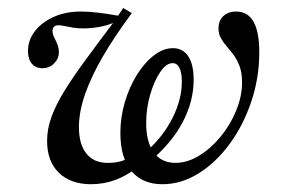

<svg xmlns="http://www.w3.org/2000/svg" viewBox="-20 -455 729 486"><path d="M391.1 11.3Q340.3 11.3 312.5 -22.2Q284.7 -55.6 284.7 -118.5Q284.7 -158.1 296 -196.4Q307.3 -234.7 326.6 -265.7Q346 -296.8 369.8 -314.9Q393.5 -333.1 417.7 -333.1Q442.7 -333.1 456.5 -312.5Q470.2 -291.9 470.2 -253.2Q470.2 -198.4 442.3 -145.6Q414.5 -92.7 358.1 -45.2L350 -71Q392.7 -108.9 416.5 -156Q440.3 -203.2 440.3 -248.4Q440.3 -271 434.3 -283.1Q428.2 -295.2 416.9 -295.2Q400.8 -295.2 385.5 -272.6Q370.2 -250 360.1 -215.3Q350 -180.6 350 -143.5Q350 -95.2 369.4 -69Q388.7 -42.7 424.2 -42.7Q454 -42.7 483.9 -60.9Q513.7 -79 538.3 -108.9Q562.9 -138.7 577.8 -175Q592.7 -211.3 592.7 -246.8Q592.7 -270.2 586.7 -286.7Q580.6 -303.2 571.8 -315.3Q562.9 -327.4 554 -337.5Q545.2 -347.6 539.1 -358.5Q533.1 -369.4 533.1 -383.1Q533.1 -402.4 545.2 -414.1Q557.3 -425.8 577.4 -425.8Q607.3 -425.8 621.8 -400Q636.3 -374.2 636.3 -322.6Q636.3 -258.1 616.1 -198Q596 -137.9 561.3 -90.7Q526.6 -43.5 482.7 -16.1Q438.7 11.3 391.1 11.3ZM210.5 11.3Q158.9 11.3 129 -17.7Q99.2 -46.8 99.2 -98.4Q99.2 -129 110.5 -159.7Q121.8 -190.3 143.1 -225Q164.5 -259.7 195.6 -302Q226.6 -344.4 266.1 -396.8Q250.8 -390.3 230.6 -386.7Q210.5 -383.1 190.3 -383.1Q176.6 -383.1 164.5 -385.1Q152.4 -387.1 143.1 -389.1Q133.9 -391.1 128.2 -391.1Q120.2 -391.1 116.5 -387.1Q112.9 -383.1 112.9 -376.6Q112.9 -368.5 117.3 -360.1Q121.8 -351.6 125.4 -342.3Q129 -333.1 129 -322.6Q129 -306.5 116.9 -294.4Q104.8 -282.3 87.1 -282.3Q70.2 -282.3 60.5 -294Q50.8 -305.6 50.8 -325.8Q50.8 -353.2 68.1 -375.8Q85.5 -398.4 115.7 -412.1Q146 -425.8 184.7 -425.8Q204.8 -425.8 228.2 -423Q251.6 -420.2 279 -415.3L291.9 -434.7L313.7 -421.8Q271 -364.5 241.1 -313.3Q211.3 -262.1 195.6 -217.3Q179.8 -172.6 179.8 -133.1Q179.8 -89.5 198.8 -66.1Q217.7 -42.7 252.4 -42.7Q271.8 -42.7 285.9 -46.8Q300 -50.8 314.5 -58.9L326.6 -30.6Q300 -9.7 271 0.8Q241.9 11.3 210.5 11.3Z"/></svg>

Font: Playfair 5pt SemiExpanded Light 12pt
Style: Italic
Weight: 300
Italic angle: -15.6°
Version: Version 2.000;gftools[0.9.28]